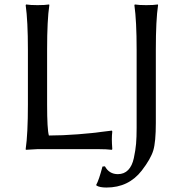

<svg xmlns="http://www.w3.org/2000/svg" viewBox="-20 -668 808 860"><path d="M191 -445V-200Q191 -88 199 -61Q259 -61 329.5 -66.5Q400 -72 440 -78L481 -83L483 -79Q481 -63 481 -44Q481 -28 483 0L481 3Q457 0 421 0H148L96 3L95 0Q105 -68 105 -200V-445Q105 -574 95 -645L97 -648Q115 -645 148 -645Q182 -645 200 -648L201 -645Q191 -579 191 -445ZM592 -95V-445Q592 -574 582 -645L584 -648Q602 -645 635 -645Q669 -645 687 -648L688 -645Q678 -579 678 -445V-117Q678 -32 666.5 6Q655 44 615 96Q556 172 457 172Q426 172 412 163L411 160Q423 139 439 78L450 77Q469 112 508 112Q536 112 554 93.5Q572 75 579.5 40Q587 5 589.5 -24Q592 -53 592 -95Z"/></svg>

Font: Libertinus Sans
Style: Regular
Weight: 400
Designer: Philipp H. Poll
Foundry: Khaled Hosny
Version: Version 6.1